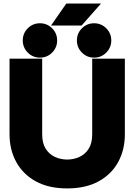

<svg xmlns="http://www.w3.org/2000/svg" viewBox="-20 -1056 764 1091"><path d="M219.7 -722.7V-293Q219.7 -241.7 240 -210.2Q260.3 -178.7 292.7 -164.1Q325.2 -149.4 361.8 -149.4Q398.4 -149.4 430.9 -164.1Q463.4 -178.7 483.6 -210.2Q503.9 -241.7 503.9 -293V-722.7H689.5V-293Q689.5 -205.1 651.6 -135.5Q613.8 -65.9 540.5 -25.6Q467.3 14.6 361.8 14.6Q256.3 14.6 183.3 -25.6Q110.4 -65.9 72.3 -135.5Q34.2 -205.1 34.2 -293V-722.7ZM417 -826.2Q417 -866.7 445.6 -895.3Q474.1 -923.8 514.6 -923.8Q555.2 -923.8 583.7 -895.3Q612.3 -866.7 612.3 -826.2Q612.3 -785.6 583.7 -757.1Q555.2 -728.5 514.6 -728.5Q474.1 -728.5 445.6 -757.1Q417 -785.6 417 -826.2ZM109.4 -826.2Q109.4 -866.7 137.9 -895.3Q166.5 -923.8 207 -923.8Q247.6 -923.8 276.1 -895.3Q304.7 -866.7 304.7 -826.2Q304.7 -785.6 276.1 -757.1Q247.6 -728.5 207 -728.5Q166.5 -728.5 137.9 -757.1Q109.4 -785.6 109.4 -826.2ZM443.8 -911.1H270L356.9 -1036.1H554.2Z"/></svg>

Font: Giphurs Black
Style: Regular
Weight: 900
Version: Version 0.920; ttfautohint (v1.8.4.7-5d5b)